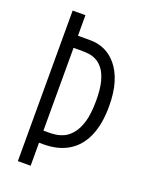

<svg xmlns="http://www.w3.org/2000/svg" viewBox="-128 -726 606 791"><g transform="rotate(20 175.0 -330.0)"><path d="M65 -101V-154H134Q143 -154 160 -156Q177 -158 195.5 -166.5Q214 -175 231 -195.5Q248 -216 258.5 -251.5Q269 -287 269 -344Q269 -395 260.5 -427Q252 -459 238 -477.5Q224 -496 207.5 -504.5Q191 -513 175.5 -515Q160 -517 148 -517H65V-570H162Q195 -570 224 -557Q253 -544 276.5 -516Q300 -488 313.5 -444.5Q327 -401 327 -340Q327 -263 304 -209.5Q281 -156 236 -128.5Q191 -101 127 -101ZM51 0V-660H107V0Z"/></g></svg>

Font: Bricolage Grotesque 72pt Condensed ExtraLight
Style: Regular
Weight: 250
Width: 3
Designer: Mathieu Triay
Foundry: Atelier Triay
Version: Version 1.001;gftools[0.9.33.dev8+g029e19f]